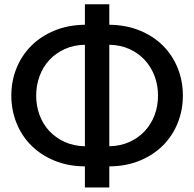

<svg xmlns="http://www.w3.org/2000/svg" viewBox="-20 -796 882 873"><path d="M477 -131Q527.5 -132 568.5 -150.5Q609.5 -169 638.2 -200Q667 -231 682.8 -272.5Q698.5 -314 698.5 -361.5Q698.5 -408.5 682.8 -450.2Q667 -492 638.2 -523.2Q609.5 -554.5 568.5 -573Q527.5 -591.5 477 -592.5ZM366 -592.5Q315.5 -591.5 274.5 -573Q233.5 -554.5 204.5 -523.2Q175.5 -492 160 -450.2Q144.5 -408.5 144.5 -361.5Q144.5 -314 160 -272.5Q175.5 -231 204.5 -200Q233.5 -169 274.5 -150.5Q315.5 -132 366 -131ZM477 -683.5Q554 -682.5 616 -657Q678 -631.5 721.5 -587.8Q765 -544 788.2 -485.8Q811.5 -427.5 811.5 -361.5Q811.5 -295.5 788.2 -237.2Q765 -179 721.5 -135.2Q678 -91.5 616 -65.8Q554 -40 477 -39.5V56.5H366V-39.5Q289 -40 227 -65.8Q165 -91.5 121.5 -135.2Q78 -179 54.8 -237.2Q31.5 -295.5 31.5 -361.5Q31.5 -427.5 55 -485.8Q78.5 -544 122.2 -587.8Q166 -631.5 227.8 -657Q289.5 -682.5 366 -683.5V-776.5H477Z"/></svg>

Font: Lato 2
Style: Regular
Weight: 600
Designer: Lukasz Dziedzic with Adam Twardoch and Botio Nikoltchev
Foundry: tyPoland Lukasz Dziedzic
Version: Version 2.015; 2015-08-06; http://www.latofonts.com/